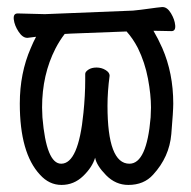

<svg xmlns="http://www.w3.org/2000/svg" viewBox="-20 -505 540 543"><path d="M343 18Q307 18 280 -9.5Q253 -37 249 -59Q241 -32 215 -7Q189 18 154 18Q119 18 93 -11Q36 -72 36 -212Q36 -298 67 -369Q74 -386 82 -401Q66 -399 58 -398H57Q44 -398 32.5 -415.5Q21 -433 19 -450Q17 -467 30 -467L107 -465L356 -475Q377 -477 401.5 -480.5Q426 -484 438 -485H440Q453 -485 463.5 -467.5Q474 -450 475.5 -433.5Q477 -417 465 -417L414 -418Q427 -396 439 -369Q470 -298 470 -212Q470 -191 464.5 -126Q459 -61 413 -11Q387 18 343 18ZM153 -42Q202 -42 216 -186Q221 -235 221 -279V-296Q221 -302 230 -308Q239 -314 253 -314Q267 -314 278.5 -307Q290 -300 290 -291Q284 -246 284 -206Q284 -42 346 -42Q395 -42 406 -173L407 -201Q407 -237 398.5 -282.5Q390 -328 370 -369Q356 -396 338 -416L181 -410L163 -409Q149 -391 137 -368Q99 -294 99 -201L100 -173Q111 -42 153 -42Z"/></svg>

Font: LXGW WenKai Mono Lite
Style: Regular
Weight: 400
Monospace: yes
Designer: LXGW / Fontworks Inc.
Foundry: LXGW / Fontworks Inc.
Version: Version 1.520; June 14, 2025